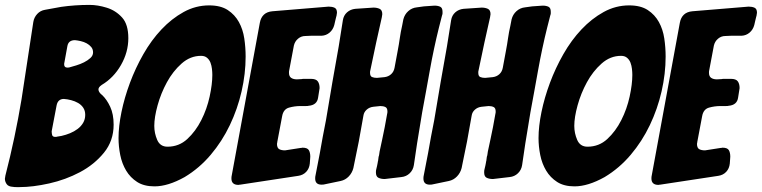

<svg xmlns="http://www.w3.org/2000/svg" viewBox="-72 -760 3111 784"><path d="M-19 3Q-38 2 -45 -8.5Q-52 -19 -52 -30Q-52 -33 -50 -43Q-10 -198 16 -355L64 -670Q67 -689 80 -703Q93 -717 112 -720L178 -732Q206 -736 235 -738Q264 -740 294 -740Q327 -740 364 -728.5Q401 -717 427 -688Q452 -660 452 -604Q452 -547 422 -494.5Q392 -442 343 -413Q330 -404 330 -395Q330 -386 340 -376L345 -372Q364 -354 378 -324Q392 -294 392 -251Q392 -185 352.5 -136.5Q313 -88 254.5 -57Q196 -26 129 -11Q62 4 8 4H-5Q-14 4 -19 3ZM191 -505Q190 -503 190 -497Q190 -484 203 -484Q210 -484 212 -485Q223 -488 239.5 -493Q256 -498 271 -505.5Q286 -513 297 -523Q308 -533 308 -546Q308 -559 300.5 -568Q293 -577 282 -583Q271 -589 258 -592Q245 -595 234 -596Q207 -596 203 -571ZM139 -224Q139 -216 141 -208.5Q143 -201 154 -201Q159 -201 161 -202L179 -205Q197 -209 214 -216Q231 -223 245 -233.5Q259 -244 267.5 -258.5Q276 -273 276 -291Q276 -308 268 -320Q260 -332 247 -339.5Q234 -347 218.5 -351Q203 -355 189 -356Q164 -356 159 -329Z M931 -529Q931 -459 914.5 -387Q898 -315 866.5 -249Q835 -183 788.5 -128Q742 -73 682 -37Q614 1 559 1Q516 1 488 -17Q460 -35 443 -63.5Q426 -92 419 -127Q412 -162 412 -196Q412 -244 424 -302.5Q436 -361 458.5 -421.5Q481 -482 513.5 -539Q546 -596 587.5 -640Q629 -684 678 -711Q727 -738 782 -738Q829 -738 858 -719Q887 -700 903.5 -670Q920 -640 925.5 -603Q931 -566 931 -529ZM612 -161Q659 -161 693 -192.5Q727 -224 750 -269.5Q773 -315 784 -365.5Q795 -416 795 -454Q795 -465 793.5 -478.5Q792 -492 787.5 -504Q783 -516 773.5 -524Q764 -532 749 -532Q705 -532 669.5 -500.5Q634 -469 609.5 -424Q585 -379 571.5 -330Q558 -281 558 -246Q558 -216 570 -188.5Q582 -161 612 -161Z M909 -6H907L902 -5Q873 -5 873 -31Q873 -39 874 -42L989 -667Q997 -710 1040 -714L1270 -733Q1284 -733 1294 -728.5Q1304 -724 1304 -708Q1304 -705 1302 -695L1301 -692Q1299 -684 1297 -675.5Q1295 -667 1293 -658Q1288 -639 1274 -627Q1260 -615 1241 -614H1198L1175 -613Q1158 -613 1145 -602Q1132 -591 1128 -574L1109 -473Q1108 -471 1108 -463Q1108 -448 1117 -442Q1126 -436 1140 -436L1159 -437Q1162 -438 1170 -438H1198Q1218 -438 1225.5 -428Q1233 -418 1233 -400L1227 -362Q1223 -331 1188 -328Q1185 -327 1178 -327H1155Q1131 -327 1108 -320.5Q1085 -314 1080 -285L1060 -179V-177L1059 -173Q1059 -156 1068 -151Q1077 -146 1092 -146L1156 -156H1158L1163 -157Q1183 -157 1189 -147Q1195 -137 1195 -120L1193 -92Q1191 -72 1178.5 -58.5Q1166 -45 1146 -42Z M1252 -7Q1249 -6 1241 -6Q1215 -6 1215 -31Q1215 -39 1216 -42L1234 -135Q1240 -169 1246 -202Q1252 -235 1259 -269Q1273 -354 1285.5 -426Q1298 -498 1311 -570L1328 -677Q1331 -697 1345 -709.5Q1359 -722 1379 -724L1453 -729Q1467 -729 1478 -724Q1489 -719 1489 -702Q1489 -699 1487 -689L1464 -586L1440 -472Q1439 -470 1439 -463Q1439 -449 1447 -445.5Q1455 -442 1467 -442L1498 -445Q1514 -447 1525 -457Q1536 -467 1539 -483L1552 -553Q1557 -579 1560.5 -604Q1564 -629 1570 -655L1575 -681Q1580 -701 1595 -714.5Q1610 -728 1630 -730L1659 -734L1702 -737Q1716 -737 1725.5 -732.5Q1735 -728 1735 -712Q1735 -709 1735 -705.5Q1735 -702 1733 -697L1720 -646Q1710 -606 1700.5 -561.5Q1691 -517 1683 -472Q1675 -427 1667 -383.5Q1659 -340 1652 -302Q1647 -270 1641.5 -238Q1636 -206 1631 -174L1618 -86Q1615 -66 1601 -52.5Q1587 -39 1567 -37L1499 -29Q1484 -29 1473.5 -34Q1463 -39 1463 -56Q1463 -64 1464 -67L1468 -84Q1468 -86 1468.5 -87Q1469 -88 1469 -89L1471 -100V-101L1472 -104V-105L1474 -120Q1476 -125 1476.5 -130.5Q1477 -136 1478 -141Q1483 -165 1488.5 -190Q1494 -215 1499 -241L1509 -296Q1510 -298 1510 -305Q1510 -319 1501.5 -323Q1493 -327 1481 -327L1452 -324Q1436 -322 1425 -312Q1414 -302 1412 -288L1393 -182Q1388 -157 1383 -133Q1378 -109 1373 -84L1371 -74Q1366 -54 1352 -39.5Q1338 -25 1319 -21Z M1694 -7Q1691 -6 1683 -6Q1657 -6 1657 -31Q1657 -39 1658 -42L1676 -135Q1682 -169 1688 -202Q1694 -235 1701 -269Q1715 -354 1727.5 -426Q1740 -498 1753 -570L1770 -677Q1773 -697 1787 -709.5Q1801 -722 1821 -724L1895 -729Q1909 -729 1920 -724Q1931 -719 1931 -702Q1931 -699 1929 -689L1906 -586L1882 -472Q1881 -470 1881 -463Q1881 -449 1889 -445.5Q1897 -442 1909 -442L1940 -445Q1956 -447 1967 -457Q1978 -467 1981 -483L1994 -553Q1999 -579 2002.5 -604Q2006 -629 2012 -655L2017 -681Q2022 -701 2037 -714.5Q2052 -728 2072 -730L2101 -734L2144 -737Q2158 -737 2167.5 -732.5Q2177 -728 2177 -712Q2177 -709 2177 -705.5Q2177 -702 2175 -697L2162 -646Q2152 -606 2142.5 -561.5Q2133 -517 2125 -472Q2117 -427 2109 -383.5Q2101 -340 2094 -302Q2089 -270 2083.5 -238Q2078 -206 2073 -174L2060 -86Q2057 -66 2043 -52.5Q2029 -39 2009 -37L1941 -29Q1926 -29 1915.5 -34Q1905 -39 1905 -56Q1905 -64 1906 -67L1910 -84Q1910 -86 1910.5 -87Q1911 -88 1911 -89L1913 -100V-101L1914 -104V-105L1916 -120Q1918 -125 1918.5 -130.5Q1919 -136 1920 -141Q1925 -165 1930.5 -190Q1936 -215 1941 -241L1951 -296Q1952 -298 1952 -305Q1952 -319 1943.5 -323Q1935 -327 1923 -327L1894 -324Q1878 -322 1867 -312Q1856 -302 1854 -288L1835 -182Q1830 -157 1825 -133Q1820 -109 1815 -84L1813 -74Q1808 -54 1794 -39.5Q1780 -25 1761 -21Z M2646 -529Q2646 -459 2629.5 -387Q2613 -315 2581.5 -249Q2550 -183 2503.5 -128Q2457 -73 2397 -37Q2329 1 2274 1Q2231 1 2203 -17Q2175 -35 2158 -63.5Q2141 -92 2134 -127Q2127 -162 2127 -196Q2127 -244 2139 -302.5Q2151 -361 2173.5 -421.5Q2196 -482 2228.5 -539Q2261 -596 2302.5 -640Q2344 -684 2393 -711Q2442 -738 2497 -738Q2544 -738 2573 -719Q2602 -700 2618.5 -670Q2635 -640 2640.5 -603Q2646 -566 2646 -529ZM2327 -161Q2374 -161 2408 -192.5Q2442 -224 2465 -269.5Q2488 -315 2499 -365.5Q2510 -416 2510 -454Q2510 -465 2508.5 -478.5Q2507 -492 2502.5 -504Q2498 -516 2488.5 -524Q2479 -532 2464 -532Q2420 -532 2384.5 -500.5Q2349 -469 2324.5 -424Q2300 -379 2286.5 -330Q2273 -281 2273 -246Q2273 -216 2285 -188.5Q2297 -161 2327 -161Z M2624 -6H2622L2617 -5Q2588 -5 2588 -31Q2588 -39 2589 -42L2704 -667Q2712 -710 2755 -714L2985 -733Q2999 -733 3009 -728.5Q3019 -724 3019 -708Q3019 -705 3017 -695L3016 -692Q3014 -684 3012 -675.5Q3010 -667 3008 -658Q3003 -639 2989 -627Q2975 -615 2956 -614H2913L2890 -613Q2873 -613 2860 -602Q2847 -591 2843 -574L2824 -473Q2823 -471 2823 -463Q2823 -448 2832 -442Q2841 -436 2855 -436L2874 -437Q2877 -438 2885 -438H2913Q2933 -438 2940.5 -428Q2948 -418 2948 -400L2942 -362Q2938 -331 2903 -328Q2900 -327 2893 -327H2870Q2846 -327 2823 -320.5Q2800 -314 2795 -285L2775 -179V-177L2774 -173Q2774 -156 2783 -151Q2792 -146 2807 -146L2871 -156H2873L2878 -157Q2898 -157 2904 -147Q2910 -137 2910 -120L2908 -92Q2906 -72 2893.5 -58.5Q2881 -45 2861 -42Z"/></svg>

Font: Bangerz 2
Style: Regular
Weight: 400
Designer: vernon adams
Foundry: Vernon Adams
Version: Version 2.10;December 28, 2023;FontCreator 13.0.0.2683 64-bi